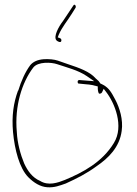

<svg xmlns="http://www.w3.org/2000/svg" viewBox="-20 -808 578 811"><path d="M35 -250C42 -176 62 -97 100 -59C123 -36 150 -19 180 -17C210 -15 232 -24 258 -33C304 -54 346 -75 388 -106C438 -140 485 -186 494 -255C501 -303 485 -353 467 -387C450 -419 441 -435 417 -449L403 -456C400 -463 395 -468 384 -477C359 -506 312 -522 270 -536L224 -552C209 -557 188 -559 166 -558C138 -556 120 -547 108 -533C87 -505 69 -465 57 -425H56C37 -373 29 -319 35 -250ZM51 -251C41 -360 73 -460 120 -522C140 -549 198 -545 221 -537C262 -523 309 -512 346 -487L378 -465L314 -470C312 -470 308 -467 308 -464C308 -456 310 -455 313 -455L343 -452C361 -451 375 -448 393 -443V-435C393 -425 396 -415 398 -413C400 -411 409 -413 411 -418L418 -433L428 -420C464 -374 505 -275 461 -204C412 -123 329 -79 254 -48C224 -36 184 -22 149 -44C118 -57 97 -85 82 -118C67 -154 53 -204 51 -251ZM218 -638C221 -634 237 -625 239 -635C241 -646 233 -647 224 -650L228 -661C242 -694 265 -720 284 -751L299 -775C303 -781 296 -794 290 -785L274 -761C264 -746 255 -732 246 -719C228 -696 205 -654 218 -638Z"/></svg>

Font: Stray Cat
Style: ExLtCn
Weight: 200
Version: Version 1.0